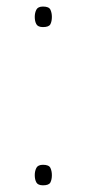

<svg xmlns="http://www.w3.org/2000/svg" viewBox="-20 -552 260 580"><path d="M85 -501Q85 -513.2 89.8 -522.7Q94.7 -532.2 109.9 -532.2Q127.9 -532.2 132.3 -522.7Q136.7 -513.2 136.7 -501Q136.7 -487.8 132.3 -479Q127.9 -470.2 109.9 -470.2Q94.7 -470.2 89.8 -479Q85 -487.8 85 -501ZM85 -22.9Q85 -35.2 89.8 -44.7Q94.7 -54.2 109.9 -54.2Q127.9 -54.2 132.3 -44.7Q136.7 -35.2 136.7 -22.9Q136.7 -9.8 132.3 -1Q127.9 7.8 109.9 7.8Q94.7 7.8 89.8 -1Q85 -9.8 85 -22.9Z"/></svg>

Font: Nokora Thin
Style: Regular
Weight: 100
Designer: Danh Hong
Version: Version 8.000; ttfautohint (v1.8.3)